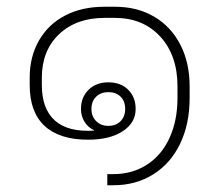

<svg xmlns="http://www.w3.org/2000/svg" viewBox="-20 -527 654 569"><path d="M298 -11H316Q372 -11 415.5 -39Q459 -67 482.5 -118.5Q506 -170 506 -237V-271Q506 -363 455 -418.5Q404 -474 320 -474H290Q206 -474 155 -425.5Q104 -377 104 -297V-275Q104 -204 143 -169.5Q182 -135 259 -140V-141Q241 -149 230.5 -166Q220 -183 220 -204Q220 -239 242.5 -261Q265 -283 301 -283Q338 -283 360 -261Q382 -239 382 -204Q382 -163 343.5 -138Q305 -113 241 -113Q156 -113 112 -154Q68 -195 68 -275V-297Q68 -359 95.5 -407Q123 -455 173 -481Q223 -507 289 -507H321Q387 -507 437 -477.5Q487 -448 514.5 -394.5Q542 -341 542 -271V-237Q542 -160 514 -101.5Q486 -43 434.5 -10.5Q383 22 316 22H298ZM351 -204Q351 -227 337.5 -240.5Q324 -254 301 -254Q279 -254 265 -240.5Q251 -227 251 -204Q251 -182 265 -168Q279 -154 301 -154Q324 -154 337.5 -168Q351 -182 351 -204Z"/></svg>

Font: Bai Jamjuree ExtraLight
Style: Regular
Weight: 275
Designer: Katatrad Aksorn Co.,Ltd.
Foundry: Cadson Demak Co.,Ltd.
Version: Version 1.000; ttfautohint (v1.6)